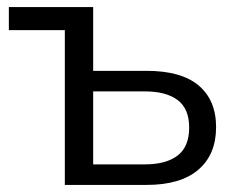

<svg xmlns="http://www.w3.org/2000/svg" viewBox="-20 -522 671 542"><path d="M163 0V-437H5V-502H243V-322H394Q492 -322 541 -280.5Q590 -239 590 -163Q590 -86 540 -43Q490 0 394 0ZM243 -58H389Q449 -58 481.5 -83Q514 -108 514 -162Q514 -215 481.5 -239.5Q449 -264 389 -264H243Z"/></svg>

Font: Mulish
Style: Regular
Weight: 400
Designer: Vernon Adams
Foundry: Vernon Adams
Version: Version 3.603; ttfautohint (v1.8.3)